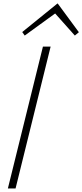

<svg xmlns="http://www.w3.org/2000/svg" viewBox="-20 -1076 470 1096"><path d="M269 -810.1 68.8 0H24.9L225.1 -810.1ZM310.1 -1055.2 430.2 -892.1 407.2 -873 294.9 -999 292 -997.1 121.1 -873 106.9 -893.1 308.1 -1056.2Z"/></svg>

Font: Sinkin Sans 200 X Light Italic
Style: Regular
Weight: 200
Italic angle: -112°
Designer: Keith Bates
Foundry: K-Type
Version: Sinkin Sans (version 1.0)  by Keith Bates   •   © 2014   www